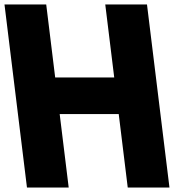

<svg xmlns="http://www.w3.org/2000/svg" viewBox="-47 -845 858 865"><path d="M221.9 -331H487.9L528.5 0H716.5L615.2 -825H427.2L467.6 -496H201.6L161.2 -825H-26.8L74.5 0H262.5Z"/></svg>

Font: Hussar
Style: BdOpOblOne
Weight: 700
Foundry: Cannot Into Space Fonts
Version: Version 2.00